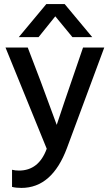

<svg xmlns="http://www.w3.org/2000/svg" viewBox="-20 -740 544 941"><path d="M85 181Q58 181 39 176V92Q55 96 73 96Q170 96 209 -11L7 -507H116L179 -342L258 -128Q271 -170 387 -507H491L308 -14Q235 181 85 181ZM207 -720H297L432 -558H335L251 -660L169 -558H72Z"/></svg>

Font: Hind Medium
Style: Regular
Weight: 500
Designer: Manushi Parikh, Satya Rajpurohit
Foundry: Indian Type Foundry
Version: Version 1.201;PS 1.0;hotconv 1.0.78;makeotf.lib2.5.61930; tt